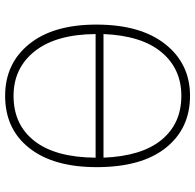

<svg xmlns="http://www.w3.org/2000/svg" viewBox="-26 -706 743 730"><g transform="rotate(90 345.0 -341.5)"><path d="M345 -693Q469 -693 542.5 -601Q616 -509 616 -338Q616 -174 543.5 -82Q471 10 345 10Q222 10 148 -81.5Q74 -173 74 -337Q74 -505 148.5 -599Q223 -693 345 -693ZM345 -660Q242 -660 179 -584.5Q116 -509 110 -364H580Q574 -510 512 -585Q450 -660 345 -660ZM345 -22Q455 -22 517 -102Q579 -182 580 -334H110Q111 -184 175 -103Q239 -22 345 -22Z"/></g></svg>

Font: Fira Sans UltraLight
Style: Regular
Weight: 200
Designer: Carrois Corporate & Edenspiekermann AG
Foundry: Carrois Corporate GbR & Edenspiekermann AG
Version: Version 4.106;PS 004.106;hotconv 1.0.70;makeotf.lib2.5.58329